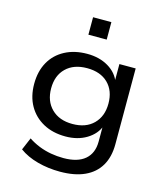

<svg xmlns="http://www.w3.org/2000/svg" viewBox="-129 -808 941 1094"><g transform="rotate(15 341.5 -260.5)"><path d="M328 189Q258 189 195 172Q132 155 87 122L118 49Q148 69 182 82.5Q216 96 252.5 102.5Q289 109 327 109Q410 109 453.5 72Q497 35 497 -34V-129H502Q483 -77 430.5 -45Q378 -13 306 -13Q231 -13 175 -43.5Q119 -74 88 -128.5Q57 -183 57 -257Q57 -331 87.5 -385.5Q118 -440 174.5 -470Q231 -500 306 -500Q378 -500 431 -468.5Q484 -437 503 -383H497V-491H593V-44Q593 31 562.5 83Q532 135 473 162Q414 189 328 189ZM326 -92Q405 -92 450 -137Q495 -182 495 -257Q495 -333 450 -377Q405 -421 326 -421Q248 -421 202.5 -377Q157 -333 157 -257Q157 -182 202.5 -137Q248 -92 326 -92ZM283 -607V-710H391V-607Z"/></g></svg>

Font: Nunito Sans 10pt SemiExpanded Medium
Style: Regular
Weight: 500
Width: 6
Designer: Vernon Adams
Foundry: Vernon Adams
Version: Version 3.101;gftools[0.9.27]